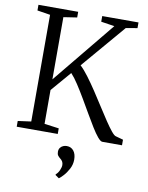

<svg xmlns="http://www.w3.org/2000/svg" viewBox="-105 -817 886 1152"><g transform="rotate(10 338.0 -241.0)"><path d="M32.5 0V-35L113 -46V-696L34 -708.5V-743H276V-708.5L194 -696V-317L504.5 -696L422.5 -708.5V-743H643.5V-708.5L574 -696.5L346 -429.5Q370 -407 397.2 -370.5Q424.5 -334 452.8 -291.2Q481 -248.5 508 -206Q535 -163.5 558.8 -128Q582.5 -92.5 600.8 -70.2Q619 -48 629 -46.5L674 -34V0H554Q543 0 525.5 -20.8Q508 -41.5 486.8 -76Q465.5 -110.5 441.5 -152Q417.5 -193.5 392.8 -235.8Q368 -278 344.2 -314.5Q320.5 -351 299 -374L194 -252V-46L282.5 -34V0ZM406.5 135Q406.5 165 392.2 191.8Q378 218.5 361 236.8Q344 255 335.5 260.5H334.5L312.5 245V240.5Q326 229.5 334 211Q342 192.5 342 179.5Q342 166.5 336.5 157.5Q331 148.5 321.5 141.5Q313.5 135.5 307.8 127.5Q302 119.5 302 105Q302 89.5 309.5 80Q317 70.5 327.5 66.2Q338 62 347.5 62H349.5Q375.5 62 391 81.5Q406.5 101 406.5 135Z"/></g></svg>

Font: Merriweather 60pt Light
Style: Regular
Weight: 300
Version: Version 2.100